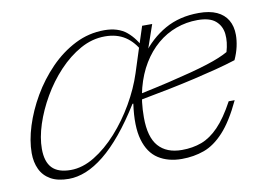

<svg xmlns="http://www.w3.org/2000/svg" viewBox="-61 -593 970 696"><g transform="rotate(-10 424.0 -245.0)"><path d="M498.5 -385H489.5Q529 -439.5 583 -470Q637 -500.5 708 -500.5Q747.5 -500.5 773.8 -488.5Q800 -476.5 813.5 -453.8Q827 -431 827 -399Q827 -379 822 -356.2Q817 -333.5 806 -309.5Q771.5 -298.5 732.8 -288.5Q694 -278.5 650.8 -268.5Q607.5 -258.5 557 -248.2Q506.5 -238 447.5 -227L447 -248Q509 -261 556.8 -272.2Q604.5 -283.5 640.5 -293Q676.5 -302.5 703.2 -311Q730 -319.5 749.2 -327.5Q768.5 -335.5 782.5 -343.5Q793 -379 789.8 -409Q786.5 -439 765 -457.5Q743.5 -476 699 -476Q657.5 -476 619.8 -462.2Q582 -448.5 550.5 -421.8Q519 -395 495.8 -356.8Q472.5 -318.5 459.5 -269.5Q446.5 -220.5 446.5 -162Q446.5 -89.5 476.2 -55.8Q506 -22 562.5 -22Q602 -22 635 -34.2Q668 -46.5 698.2 -77.8Q728.5 -109 759.5 -166.5H781.5Q747.5 -94 712.2 -55.8Q677 -17.5 638.8 -3.8Q600.5 10 556.5 10Q506 10 470.5 -12.8Q435 -35.5 420.5 -85.8Q406 -136 417.5 -218H414.5Q377.5 -158.5 341.5 -115Q305.5 -71.5 271.2 -44Q237 -16.5 204.2 -3.2Q171.5 10 140.5 10Q99.5 10 73.8 -4.8Q48 -19.5 35.8 -45.5Q23.5 -71.5 23.5 -105Q23.5 -150.5 40.2 -203.8Q57 -257 87.2 -309Q117.5 -361 159.2 -404Q201 -447 251.8 -472.8Q302.5 -498.5 359.5 -498.5Q410.5 -498.5 441.5 -472.8Q472.5 -447 491 -404.5L483.5 -396Q463.5 -435.5 432.5 -455.8Q401.5 -476 358 -476Q311 -476 267.5 -451.8Q224 -427.5 186.8 -387.8Q149.5 -348 121.8 -300Q94 -252 78.2 -203.5Q62.5 -155 62.5 -114Q62.5 -66.5 84.5 -43.5Q106.5 -20.5 153 -20.5Q196.5 -20.5 240.8 -47.5Q285 -74.5 324.8 -118.8Q364.5 -163 395.8 -217Q427 -271 444.5 -325L475.5 -421.5L498 -490.5H535Z"/></g></svg>

Font: Newsreader 9pt ExtraLight
Style: Italic
Weight: 250
Italic angle: -17°
Designer: Hugues Gentile
Foundry: Production Type
Version: Version 1.003